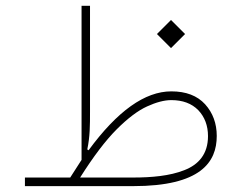

<svg xmlns="http://www.w3.org/2000/svg" viewBox="-20 -634 823 654"><path d="M64.9 -29.3V0H433.6C663.6 0 718.3 -81.5 718.3 -170.9C718.3 -213.4 705.1 -249.5 678.7 -278.8C651.9 -308.1 613.8 -322.8 563.5 -322.8C473.6 -322.8 379.9 -255.9 281.7 -122.1L277.3 -125C286.6 -169.4 286.6 -207 286.6 -253.9V-614.3H257.8V-89.4C245.6 -69.8 232.4 -50.3 219.2 -29.3ZM252.9 -29.3C297.9 -100.6 339.4 -155.3 377.4 -193.4C415 -231 449.7 -257.3 481 -271.5C511.7 -285.6 539.6 -293 563.5 -293C602.1 -293 632.8 -281.7 655.3 -258.8C677.2 -235.8 688.5 -206.1 688.5 -170.4C688.5 -109.4 656.7 -73.2 607.4 -54.2C558.1 -34.7 496.1 -29.3 434.1 -29.3ZM562.5 -470.2 610.4 -518.1 562.5 -565.9 514.6 -518.1Z"/></svg>

Font: Estedad Thin
Style: Regular
Weight: 100
Designer: Amin Abedi
Version: Version 7.3